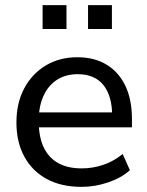

<svg xmlns="http://www.w3.org/2000/svg" viewBox="-20 -719 574 748"><path d="M298 9Q219 9 162.5 -21.5Q106 -52 75 -108.5Q44 -165 44 -242Q44 -318 74.5 -375Q105 -432 158.5 -464Q212 -496 281 -496Q348 -496 395.5 -467Q443 -438 468.5 -384.5Q494 -331 494 -256V-223H115V-281H434L417 -267Q417 -345 383 -387.5Q349 -430 283 -430Q235 -430 201 -407.5Q167 -385 149 -344.5Q131 -304 131 -251V-245Q131 -185 150.5 -144.5Q170 -104 207 -83.5Q244 -63 298 -63Q341 -63 381.5 -76.5Q422 -90 458 -119L486 -56Q453 -26 401.5 -8.5Q350 9 298 9ZM323 -606V-699H416V-606ZM146 -606V-699H239V-606Z"/></svg>

Font: Nunito Sans 12pt ExtraLight 12pt Medium
Style: Regular
Weight: 500
Version: Version 3.101;gftools[0.9.27]